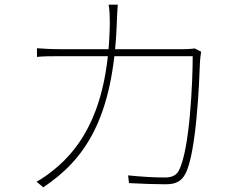

<svg xmlns="http://www.w3.org/2000/svg" viewBox="-20 -791 1040 820"><path d="M483 -771H444C448 -748 449 -720 449 -697C445 -329 328 -161 209 -65C189 -49 158 -26 136 -15L165 9C339 -108 465 -280 479 -698C480 -722 481 -749 483 -771ZM839 -570 812 -584C802 -583 789 -581 761 -581H236C197 -581 166 -583 138 -585V-548C167 -551 192 -551 237 -551H803C803 -445 791 -153 744 -63C732 -39 709 -33 684 -33C639 -33 585 -36 527 -42L531 -9C586 -6 643 -4 686 -4C728 -4 753 -14 772 -49C819 -139 831 -441 834 -525C835 -540 836 -552 839 -570Z"/></svg>

Font: Source Han Sans JP VF
Style: Regular
Weight: 250
Designer: Ryoko NISHIZUKA 西塚涼子 (kana, bopomofo & ideographs); Paul D. Hunt (Latin, Greek & Cyrillic); Sandoll Communications 산돌커뮤니
Foundry: Adobe
Version: Version 2.004;hotconv 1.0.118;makeotfexe 2.5.65603